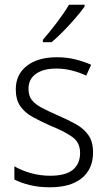

<svg xmlns="http://www.w3.org/2000/svg" viewBox="-20 -785 456 815"><path d="M375 -138Q375 -68 327.5 -29Q280 10 192 10Q144 10 106 0.5Q68 -9 41 -23V-79Q72 -61 111.5 -50Q151 -39 193 -39Q259 -39 289.5 -64.5Q320 -90 320 -136Q320 -179 288.5 -202.5Q257 -226 195 -251Q152 -270 118.5 -288.5Q85 -307 66 -334.5Q47 -362 47 -406Q47 -469 94 -505.5Q141 -542 221 -542Q263 -542 299.5 -533Q336 -524 367 -510L346 -464Q319 -477 286 -485.5Q253 -494 219 -494Q164 -494 132.5 -471.5Q101 -449 101 -408Q101 -378 115.5 -360Q130 -342 157.5 -327.5Q185 -313 226 -295Q268 -277 302 -258Q336 -239 355.5 -211Q375 -183 375 -138ZM339 -757Q324 -736 300 -708Q276 -680 249 -652.5Q222 -625 199 -606H162V-616Q191 -649 222 -690Q253 -731 273 -765H339Z"/></svg>

Font: Noto Sans Thai Looped SemiCondensed Light
Style: Regular
Weight: 300
Width: 4
Designer: Sasikarn Vongin, Ben Mitchell
Foundry: The Fontpad Ltd
Version: Version 1.001; ttfautohint (v1.8.4.7-5d5b)